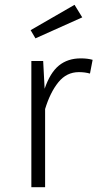

<svg xmlns="http://www.w3.org/2000/svg" viewBox="-20 -776 409 796"><path d="M165 -408Q188 -475 224.5 -504.5Q261 -534 315 -534Q343 -534 364 -528L353 -471Q332 -477 307 -477Q256 -477 222 -435Q188 -393 167 -324V0H110V-523H159ZM107 -651 289 -756 321 -704 127 -617Z"/></svg>

Font: Jldddboxgfspflltxgxzjzlszac
Style: Regular
Weight: 300
Designer: Carrois Corporate & Edenspiekermann
Foundry: Carrois Corporate GbR & Edenspiekermann AG
Version: Version 2.001